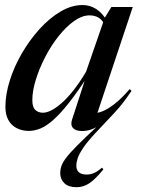

<svg xmlns="http://www.w3.org/2000/svg" viewBox="-20 -522 572 781"><path d="M515 -152.5Q499 -128.5 482 -106.2Q465 -84 444 -61.5L366.5 21Q334.5 55.5 318.2 79.8Q302 104 296.2 121Q290.5 138 290.5 152Q290.5 170 301.2 179Q312 188 332 188Q348 188 362.5 181.8Q377 175.5 395 160L400.5 167Q367 208 342.8 223.8Q318.5 239.5 291.5 239.5Q258.5 239.5 241.8 223.2Q225 207 225 182.5Q225 161.5 234.2 143Q243.5 124.5 265.5 100Q287.5 75.5 327 37.5L393 -24.5L396 -19.5Q372.5 -3 352.8 4Q333 11 314.5 11Q288 11 277 -1.2Q266 -13.5 273 -35L332.5 -218L340.5 -217.5Q296 -149 261 -104.5Q226 -60 197.5 -34.8Q169 -9.5 144.8 0.5Q120.5 10.5 97.5 10.5Q69.5 10.5 47.8 -0.8Q26 -12 14 -33.8Q2 -55.5 2 -87.5Q2 -138 20 -195Q38 -252 69.5 -306Q101 -360 141.2 -404.2Q181.5 -448.5 226.2 -475Q271 -501.5 316 -501.5Q346 -501.5 371.5 -485.2Q397 -469 416 -435.5L407.5 -418Q397 -440.5 381.2 -450Q365.5 -459.5 344.5 -459.5Q313.5 -459.5 281 -436.2Q248.5 -413 218 -374.5Q187.5 -336 163.8 -290Q140 -244 125.8 -198.2Q111.5 -152.5 111.5 -114.5Q111.5 -87 123.2 -75.2Q135 -63.5 155 -63.5Q169 -63.5 187.5 -72.5Q206 -81.5 228.8 -101Q251.5 -120.5 277 -152.2Q302.5 -184 330 -230L406 -449.5L433 -493.5H520L370 -44L358.5 -62.5Q374.5 -60.5 396.8 -69.2Q419 -78 447 -100Q475 -122 507.5 -159.5Z"/></svg>

Font: Newsreader 60pt Medium
Style: Italic
Weight: 500
Italic angle: -17°
Designer: Hugues Gentile
Foundry: Production Type
Version: Version 1.003